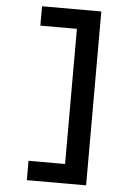

<svg xmlns="http://www.w3.org/2000/svg" viewBox="-59 -814 668 968"><g transform="rotate(5 275.0 -330.0)"><path d="M414 110H114V12H299V-672H114V-770H414Z"/></g></svg>

Font: M PLUS Code Latin SemiExpanded SemiBold
Style: Regular
Weight: 600
Width: 6
Designer: Coji Morishita
Foundry: UNDERFOREST DESIGN
Version: Version 1.002; ttfautohint (v1.8.3)